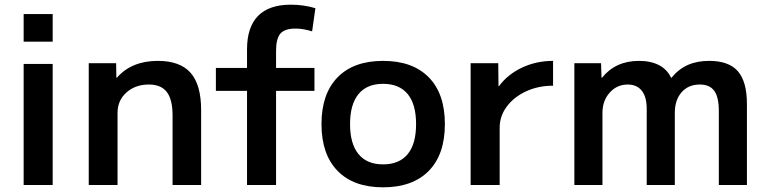

<svg xmlns="http://www.w3.org/2000/svg" viewBox="-20 -790 3269 820"><path d="M81 -730H205V-612H81ZM81 -517H205V0H81Z M359 -520H476L477 -458H479Q542 -530 654 -530Q749 -530 794 -479Q839 -428 839 -320V0H717V-297Q717 -365 692.5 -397Q668 -429 616 -429Q558 -429 520 -395Q482 -361 482 -308V0H359Z M1035 -402H902V-500H1035V-579Q1035 -674 1082 -722Q1129 -770 1222 -770Q1277 -770 1327 -755L1313 -656Q1276 -668 1242 -668Q1196 -668 1177.5 -646.5Q1159 -625 1159 -573V-500H1323V-402H1159V0H1035Z M1353 -260Q1353 -389 1421.5 -459.5Q1490 -530 1616 -530Q1742 -530 1811 -460Q1880 -390 1880 -260Q1880 -130 1811 -60Q1742 10 1616 10Q1490 10 1421.5 -60.5Q1353 -131 1353 -260ZM1616 -88Q1685 -88 1721 -131.5Q1757 -175 1757 -260Q1757 -345 1721 -388.5Q1685 -432 1616 -432Q1547 -432 1511 -388Q1475 -344 1475 -260Q1475 -176 1511 -132Q1547 -88 1616 -88Z M1990 -520H2108L2109 -422H2111Q2149 -473 2210 -501.5Q2271 -530 2342 -530V-424Q2279 -424 2227 -400Q2175 -376 2144.5 -335Q2114 -294 2114 -245V0H1990Z M2433 -520H2547L2549 -458H2551Q2609 -530 2709 -530Q2760 -530 2795 -511.5Q2830 -493 2846 -458H2848Q2878 -495 2917.5 -512.5Q2957 -530 3009 -530Q3093 -530 3131.5 -485.5Q3170 -441 3170 -346V0H3050V-317Q3050 -375 3030.5 -402Q3011 -429 2969 -429Q2920 -429 2891 -396Q2862 -363 2862 -308V0H2742V-325Q2742 -376 2721 -402.5Q2700 -429 2661 -429Q2615 -429 2584 -394.5Q2553 -360 2553 -308V0H2433Z"/></svg>

Font: Enso SemiBold
Style: Regular
Weight: 600
Designer: Coji Morishita
Foundry: UNDERFOREST DESIGN
Version: Version 1.000